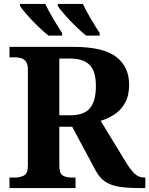

<svg xmlns="http://www.w3.org/2000/svg" viewBox="-20 -951 755 971"><path d="M28 0V-53H56Q80 -53 100.5 -63Q121 -73 121 -113V-600Q121 -627 111 -640Q101 -653 86 -657Q71 -661 56 -661H28V-714H351Q502 -714 567.5 -663.5Q633 -613 633 -523Q633 -468 612.5 -431Q592 -394 559 -372.5Q526 -351 489 -340L613 -137Q639 -93 660.5 -73Q682 -53 709 -53H715V0H682Q622 0 580.5 -7Q539 -14 511 -33Q483 -52 463 -90L345 -310H280V-113Q280 -73 298 -63Q316 -53 343 -53H362V0ZM335 -368Q406 -368 435.5 -404.5Q465 -441 465 -515Q465 -591 433 -623Q401 -655 333 -655H280V-368ZM415 -771Q393 -789 363.5 -817.5Q334 -846 308.5 -875Q283 -904 272 -921V-931H399Q415 -897 439 -856.5Q463 -816 484 -784V-771ZM225 -771Q202 -789 172.5 -817.5Q143 -846 117.5 -875Q92 -904 81 -921V-931H209Q225 -897 249 -856.5Q273 -816 294 -784V-771Z"/></svg>

Font: Noto Serif
Style: Bold
Weight: 700
Designer: Monotype Design Team
Foundry: Monotype Imaging Inc.
Version: Version 2.014